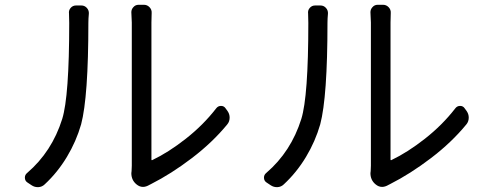

<svg xmlns="http://www.w3.org/2000/svg" viewBox="-20 -770 2040 803"><path d="M167 1Q156.2 11.7 140.6 12.7Q138.7 12.7 137.7 12.7Q124 12.7 112.3 4.9L94.7 -6.8Q84 -13.7 84 -27.3Q84 -39.1 93.8 -46.9Q197.3 -135.7 240.2 -272.5Q269.5 -367.2 269.5 -673.8Q269.5 -694.3 268.6 -712.9Q266.6 -726.6 275.4 -736.8Q284.2 -747.1 297.9 -747.1H320.3Q334 -747.1 343.3 -736.8Q352.5 -726.6 351.6 -712.9Q349.6 -691.4 349.6 -674.8Q349.6 -365.2 319.3 -250Q298.8 -178.7 259.8 -113.8Q220.7 -48.8 167 1ZM605.5 2.9Q590.8 11.7 578.1 11.7Q563.5 11.7 550.8 1Q529.3 -16.6 529.3 -45.9Q529.3 -50.8 530.3 -54.7Q531.2 -66.4 531.2 -77.1V-675.8L529.3 -718.8Q529.3 -730.5 537.1 -739.3Q545.9 -750 559.6 -750H582Q595.7 -750 605.5 -739.7Q615.2 -729.5 614.3 -715.8Q613.3 -696.3 613.3 -675.8V-103.5Q613.3 -98.6 617.2 -100.6Q684.6 -132.8 757.3 -189.9Q830.1 -247.1 883.8 -316.4Q891.6 -327.1 904.3 -327.1Q917 -327.1 923.8 -316.4L931.6 -305.7Q940.4 -293 940.4 -278.3Q940.4 -261.7 930.7 -250Q869.1 -174.8 782.7 -108.9Q696.3 -43 611.3 0Q608.4 2 605.5 2.9Z M1167 1Q1156.2 11.7 1140.6 12.7Q1138.7 12.7 1137.7 12.7Q1124 12.7 1112.3 4.9L1094.7 -6.8Q1084 -13.7 1084 -27.3Q1084 -39.1 1093.8 -46.9Q1197.3 -135.7 1240.2 -272.5Q1269.5 -367.2 1269.5 -673.8Q1269.5 -694.3 1268.6 -712.9Q1266.6 -726.6 1275.4 -736.8Q1284.2 -747.1 1297.9 -747.1H1320.3Q1334 -747.1 1343.3 -736.8Q1352.5 -726.6 1351.6 -712.9Q1349.6 -691.4 1349.6 -674.8Q1349.6 -365.2 1319.3 -250Q1298.8 -178.7 1259.8 -113.8Q1220.7 -48.8 1167 1ZM1605.5 2.9Q1590.8 11.7 1578.1 11.7Q1563.5 11.7 1550.8 1Q1529.3 -16.6 1529.3 -45.9Q1529.3 -50.8 1530.3 -54.7Q1531.2 -66.4 1531.2 -77.1V-675.8L1529.3 -718.8Q1529.3 -730.5 1537.1 -739.3Q1545.9 -750 1559.6 -750H1582Q1595.7 -750 1605.5 -739.7Q1615.2 -729.5 1614.3 -715.8Q1613.3 -696.3 1613.3 -675.8V-103.5Q1613.3 -98.6 1617.2 -100.6Q1684.6 -132.8 1757.3 -189.9Q1830.1 -247.1 1883.8 -316.4Q1891.6 -327.1 1904.3 -327.1Q1917 -327.1 1923.8 -316.4L1931.6 -305.7Q1940.4 -293 1940.4 -278.3Q1940.4 -261.7 1930.7 -250Q1869.1 -174.8 1782.7 -108.9Q1696.3 -43 1611.3 0Q1608.4 2 1605.5 2.9Z"/></svg>

Font: Gen Jyuu GothicL Regular
Style: Regular
Weight: 400
Designer: [Source Han Sans]
Ryoko NISHIZUKA  (kana & ideographs); Paul D. Hunt (Latin, Greek & Cyrillic); Wenlong ZHANG  (bopomofo
Version: Version 1.002.20150607